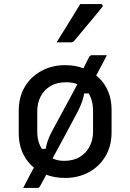

<svg xmlns="http://www.w3.org/2000/svg" viewBox="-20 -863 640 943"><path d="M505 -592Q495 -572 484.5 -552.5Q474 -533 464 -514Q454 -495 444 -477L448 -404H383L395 -415Q393 -394 385 -369.5Q377 -345 362 -315Q327 -250 292 -184.5Q257 -119 222 -55Q222 -51 222.5 -46Q223 -41 223 -36Q216 -21 207.5 -5.5Q199 10 191.5 24.5Q184 39 177 51Q173 57 170.5 58.5Q168 60 162 60Q158 60 148 60Q138 60 127 60Q116 60 107 60Q98 60 94 60Q102 44 112.5 24Q123 4 133 -15Q143 -34 151 -48L168 -132H210L203 -122Q205 -137 209 -153Q213 -169 220.5 -187Q228 -205 239 -225Q274 -290 309 -354.5Q344 -419 378 -482Q378 -486 377.5 -491Q377 -496 376 -500Q386 -520 395.5 -539Q405 -558 414 -576Q419 -587 423 -589.5Q427 -592 435 -592Q442 -592 451 -592Q460 -592 470.5 -592Q481 -592 490 -592Q499 -592 505 -592ZM300 -543Q351 -543 393 -526.5Q435 -510 465.5 -481Q496 -452 512 -412Q528 -372 528 -324V-213Q528 -147 498.5 -96.5Q469 -46 417 -17.5Q365 11 300 11Q249 11 207 -5Q165 -21 134.5 -50.5Q104 -80 88 -120Q72 -160 72 -208V-319Q72 -386 101.5 -436Q131 -486 183 -514.5Q235 -543 300 -543ZM305 -459Q259 -459 227.5 -440Q196 -421 179.5 -389Q163 -357 163 -316V-215Q163 -182 173.5 -155.5Q184 -129 202 -110Q219 -93 242.5 -83Q266 -73 295 -73Q341 -73 372.5 -92.5Q404 -112 420.5 -144Q437 -176 437 -216V-317Q437 -352 427.5 -379Q418 -406 399 -424Q383 -441 359 -450Q335 -459 305 -459ZM374 -843Q404 -843 425.5 -843Q447 -843 474 -843Q482 -843 484 -837.5Q486 -832 481 -827Q457 -797 436.5 -772.5Q416 -748 395 -723Q374 -698 345 -663Q343 -660 338.5 -657.5Q334 -655 328 -655Q309 -655 292.5 -655Q276 -655 258 -655Q277 -686 296.5 -717Q316 -748 335.5 -780Q355 -812 374 -843Z"/></svg>

Font: RecMonoLinear Nerd Font Mono
Style: Regular
Weight: 400
Monospace: yes
Version: Version 1.085; ttfautohint (v1.8.4.7-5d5b);Nerd Fonts 3.2.1